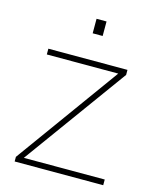

<svg xmlns="http://www.w3.org/2000/svg" viewBox="-109 -788 695 862"><g transform="rotate(15 239.0 -357.0)"><path d="M454.1 -26.4V0H42.5V-21.5L389.6 -501.5H57.6V-528.3H425.3V-504.9L78.1 -26.4ZM278.3 -646.5H231.9V-713.9H278.3Z"/></g></svg>

Font: Roboto-Thin
Style: Regular
Weight: 250
Designer: Google
Version: Version 1.100141; 2013; ttfautohint (v0.94.14-c901) -l 8 -r 